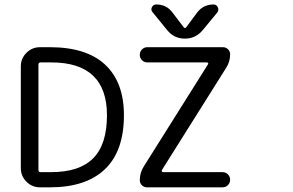

<svg xmlns="http://www.w3.org/2000/svg" viewBox="-20 -928 1300 851"><path d="M529.3 -417Q529.3 -258.8 445.3 -178.2Q361.3 -97.7 201.2 -97.7H157.2Q122.1 -97.7 97.2 -122.6Q72.3 -147.5 72.3 -182.6V-633.8Q72.3 -668.9 97.2 -693.8Q122.1 -718.8 157.2 -718.8H201.2Q363.3 -718.8 446.3 -641.1Q529.3 -563.5 529.3 -417ZM160.2 -651.4Q150.4 -651.4 150.4 -641.6V-174.8Q150.4 -165 160.2 -165H207Q332 -165 393.1 -226.6Q454.1 -288.1 454.1 -417Q454.1 -651.4 207 -651.4ZM853.5 -872.1Q880.9 -908.2 926.8 -908.2Q939.5 -908.2 945.3 -896Q951.2 -883.8 943.4 -873L878.9 -794.9Q847.7 -756.8 799.3 -756.8Q751 -756.8 720.7 -794.9L656.2 -874Q647.5 -883.8 653.3 -896Q659.2 -908.2 672.9 -908.2Q717.8 -908.2 744.1 -873L793.9 -807.6Q799.8 -799.8 805.7 -807.6ZM697.3 -173.8Q696.3 -170.9 697.8 -168Q699.2 -165 702.1 -165H965.8Q980.5 -165 990.2 -155.3Q1000 -145.5 1000 -131.3Q1000 -117.2 990.2 -107.4Q980.5 -97.7 965.8 -97.7H630.9Q618.2 -97.7 608.9 -106.9Q599.6 -116.2 599.6 -129.9Q599.6 -161.1 616.2 -188.5L902.3 -643.6Q904.3 -645.5 902.3 -648.4Q900.4 -651.4 897.5 -651.4H632.8Q619.1 -651.4 609.4 -661.1Q599.6 -670.9 599.6 -685.1Q599.6 -699.2 609.4 -709Q619.1 -718.8 632.8 -718.8H967.8Q981.4 -718.8 990.7 -709.5Q1000 -700.2 1000 -687.5Q1000 -655.3 983.4 -628.9Z"/></svg>

Font: Gen Jyuu GothicX Regular
Style: Regular
Weight: 400
Designer: [Source Han Sans]
Ryoko NISHIZUKA  (kana & ideographs); Paul D. Hunt (Latin, Greek & Cyrillic); Wenlong ZHANG  (bopomofo
Version: Version 1.002.20150607